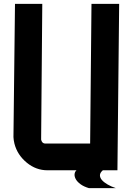

<svg xmlns="http://www.w3.org/2000/svg" viewBox="-20 -886 690 999"><path d="M443 93Q416 85 399 72.5Q382 60 374.5 46.5Q367 33 368 20.5Q369 8 378 0H227Q168 0 120 -39Q70 -80 55 -139Q53 -149 51.5 -157Q50 -165 50 -173L58 -866H200L194 -160L195 -156Q200 -139 216 -139H449L456 -866H600L591 0H515Q500 13 500 26Q500 39 510.5 51Q521 63 540 74Q559 85 583 93Z"/></svg>

Font: Covid19
Style: Regular
Weight: 400
Designer: Peter Wiegel
Foundry: (c) CAT - Ing. Peter Wiegel.  for Rudolf Maass + Partner GmbH
Version: Version 001.000